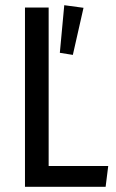

<svg xmlns="http://www.w3.org/2000/svg" viewBox="-20 -718 446 738"><path d="M167 -80H396L386 0H76V-689H167ZM301 -688 227 -698 210 -515 260 -507Z"/></svg>

Font: Fira Sans Compressed
Style: Regular
Weight: 400
Width: 1
Designer: bBox Type GmbH & Carrois Corporate GbR & Edenspiekermann AG
Foundry: bBox Type GmbH & Carrois Corporate GbR & Edenspiekermann AG
Version: Version 4.301